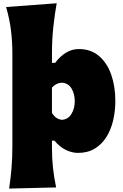

<svg xmlns="http://www.w3.org/2000/svg" viewBox="-20 -899 738 1151"><path d="M34.7 231.4Q43.9 170.4 49.1 108.9Q54.2 47.4 54.2 -25.9V-577.6Q54.2 -647.5 45.9 -716.1Q37.6 -784.7 16.6 -856.9L319.8 -879.4Q307.6 -811.5 299.6 -736.1Q291.5 -660.6 291.5 -577.6V-522H310.5Q337.9 -559.6 374.3 -582.3Q410.6 -605 452.6 -605Q524.4 -605 573.2 -563.5Q622.1 -522 646.7 -451.7Q671.4 -381.3 671.4 -293.9Q671.4 -232.9 658.2 -176.8Q645 -120.6 617.4 -76.9Q589.8 -33.2 547.6 -7.8Q505.4 17.6 447.3 17.6Q412.1 17.6 375.5 0.2Q338.9 -17.1 306.6 -55.7H291.5V-12.2Q291.5 50.8 297.6 107.2Q303.7 163.6 316.4 224.6ZM351.1 -180.7Q388.7 -183.1 408.4 -216.3Q428.2 -249.5 428.2 -291.5Q428.2 -336.4 408.7 -368.7Q389.2 -400.9 351.1 -403.3Q316.4 -401.9 291.5 -374V-222.7Q301.3 -205.1 315.9 -194.1Q330.6 -183.1 351.1 -180.7Z"/></svg>

Font: Pinar Black
Style: Regular
Weight: 900
Designer: Amin Abedi
Version: Version 3.000